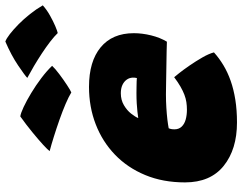

<svg xmlns="http://www.w3.org/2000/svg" viewBox="-112 -764 884 700"><g transform="rotate(-90 330.0 -414.0)"><path d="M489 -76Q468 -57 442.2 -41.5Q416.5 -26 385.2 -15Q354 -4 316.2 2Q278.5 8 233.5 8Q135.5 8 75.2 -40.5Q15 -89 15 -181.5Q15 -262 41.8 -326.5Q68.5 -391 116 -436.8Q163.5 -482.5 226.8 -507Q290 -531.5 363.5 -531.5Q456 -531.5 507.5 -489Q559 -446.5 559 -368Q559 -337.5 551 -305Q543 -272.5 528 -247.5Q520 -248 493 -248.5Q466 -249 432.8 -249.5Q399.5 -250 372.2 -250.5Q345 -251 336.5 -251Q311 -251 287.2 -249.5Q263.5 -248 244.5 -245.8Q225.5 -243.5 212.5 -241Q208.5 -233 208.5 -220Q208.5 -204 218.2 -193.8Q228 -183.5 244.2 -179Q260.5 -174.5 280 -174.5Q294 -174.5 307.5 -176.5Q321 -178.5 334.8 -183.8Q348.5 -189 364.2 -198Q380 -207 398.5 -221Q401 -218.5 413.2 -203Q425.5 -187.5 441 -165Q456.5 -142.5 470.2 -118.8Q484 -95 489 -76ZM249.5 -352Q259.5 -353.5 273 -355Q286.5 -356.5 303.5 -357.5Q320.5 -358.5 341 -358.5Q352.5 -358.5 363.5 -358.2Q374.5 -358 383 -357.8Q391.5 -357.5 395.5 -357Q396.5 -361 396.8 -364.8Q397 -368.5 397 -372Q396.5 -384.5 389.5 -394.2Q382.5 -404 370 -409.8Q357.5 -415.5 340 -415.5Q315.5 -415.5 296.5 -404.2Q277.5 -393 265.8 -378Q254 -363 249.5 -352ZM255.5 -782Q267 -780.5 290 -769.8Q313 -759 340.8 -742.2Q368.5 -725.5 395 -705.5Q421.5 -685.5 440 -666Q430.5 -655.5 410 -640Q389.5 -624.5 370 -611.8Q350.5 -599 343 -596Q327.5 -605.5 301.2 -616.8Q275 -628 243.8 -639Q212.5 -650 182.2 -659.5Q152 -669 129 -675Q133.5 -681.5 152.2 -698.8Q171 -716 198.5 -738.5Q226 -761 255.5 -782ZM528.5 -836.5Q539 -833 555.8 -820Q572.5 -807 591.8 -788Q611 -769 629 -746.2Q647 -723.5 660.5 -700Q644.5 -685.5 623.5 -673.8Q602.5 -662 584.8 -654.5Q567 -647 559.5 -645.5Q547 -658.5 527.8 -673.2Q508.5 -688 485.8 -703Q463 -718 439.8 -731.8Q416.5 -745.5 396 -756.5Q404.5 -765 441.5 -790Q478.5 -815 528.5 -836.5Z"/></g></svg>

Font: Grandstander Thin Black
Style: Italic
Weight: 900
Italic angle: -15°
Version: Version 1.200